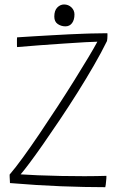

<svg xmlns="http://www.w3.org/2000/svg" viewBox="-20 -810 562 838"><path d="M439.5 7Q351 7 247.2 3Q143.5 -1 23.5 -11Q23.5 -15.5 23 -22.5Q22.5 -29.5 22.2 -36.8Q22 -44 22 -48Q46.5 -76.5 80.5 -123.2Q114.5 -170 153 -227Q191.5 -284 230.5 -343.8Q269.5 -403.5 304.2 -459.2Q339 -515 365.5 -559.2Q392 -603.5 405 -628Q391 -628 351.8 -625.8Q312.5 -623.5 260.2 -620Q208 -616.5 153.5 -612.5Q99 -608.5 54.5 -604.5Q54 -607.5 54 -613.2Q54 -619 54 -625.5Q54 -632.5 54 -638.2Q54 -644 54.5 -647Q92 -649.5 130.8 -651.8Q169.5 -654 207.5 -656.2Q245.5 -658.5 281.8 -660.2Q318 -662 350 -663Q355.5 -663.5 375.5 -663.8Q395.5 -664 417.2 -664.5Q439 -665 448.5 -665Q449 -662.5 449 -660Q449 -657.5 449 -655Q449 -648.5 448.5 -642.2Q448 -636 447 -631Q423 -582 389.5 -524Q356 -466 317.8 -405.2Q279.5 -344.5 240.8 -286.8Q202 -229 167.8 -180Q133.5 -131 107.8 -96.8Q82 -62.5 70 -49Q98.5 -47 145.2 -45Q192 -43 245.8 -42Q299.5 -41 349 -41Q376.5 -41 401 -41.5Q425.5 -42 444.5 -42.5Q444.5 -37.5 444.2 -31.2Q444 -25 443 -18.5Q442.5 -10.5 441.5 -3.8Q440.5 3 439.5 7ZM259.5 -790.5Q278.5 -790.5 291.8 -777.8Q305 -765 305 -747Q305 -723.5 294.5 -709.2Q284 -695 265.5 -695Q247 -695 232 -705.2Q217 -715.5 217 -737.5Q217 -764 230 -777.2Q243 -790.5 259.5 -790.5Z"/></svg>

Font: Grandstander Thin Thin
Style: Regular
Weight: 250
Version: Version 1.200